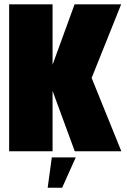

<svg xmlns="http://www.w3.org/2000/svg" viewBox="-20 -695 584 882"><path d="M22 0H221.5V-277.5L323.5 0H537.5L401 -337L536.5 -675H322.5L221.5 -397.5V-675H22ZM199 167.5H265.5L328 28H218Z"/></svg>

Font: Anybody Condensed Black
Style: Regular
Weight: 900
Width: 3
Designer: Tyler Finck
Foundry: Etcetera Type Company
Version: Version 1.113;gftools[0.9.25]